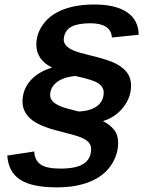

<svg xmlns="http://www.w3.org/2000/svg" viewBox="-20 -745 640 849"><path d="M397 -725.1Q491.2 -725.1 541.7 -690.9Q592.3 -656.7 593.3 -591.3L474.6 -579.1Q473.6 -609.9 449.2 -626Q424.8 -642.1 380.9 -642.1Q326.2 -642.1 297.6 -627.7Q269 -613.3 263.2 -581.5L261.7 -570.3Q261.7 -555.2 272.5 -543.2Q283.2 -531.2 305.2 -521.7Q327.1 -512.2 385.3 -498.5Q460 -480.5 492.7 -463.4Q525.4 -446.3 542.5 -423.1Q559.6 -399.9 559.6 -366.7Q559.6 -314 524.7 -270Q489.7 -226.1 435.1 -209.5Q465.8 -194.3 484.1 -171.6Q502.4 -148.9 502.4 -113.3Q502.4 -60.5 470.5 -13.4Q438.5 33.7 377.4 58.6Q316.4 83.5 230.5 83.5Q121.6 83.5 69.3 49.6Q17.1 15.6 12.2 -57.1L131.3 -75.2Q133.3 -36.1 159.7 -17.8Q186 0.5 246.6 0.5Q317.9 0.5 350.3 -21.2Q382.8 -43 382.8 -85Q382.8 -103.5 372.1 -115.5Q361.3 -127.4 339.1 -137Q316.9 -146.5 235.8 -166.5Q149.9 -188.5 114.7 -220Q79.6 -251.5 79.6 -295.9Q79.6 -348.6 113.8 -387.9Q147.9 -427.2 210.4 -446.3Q176.3 -462.4 158.4 -488.5Q140.6 -514.6 140.6 -547.4Q140.6 -597.2 172.4 -639.6Q204.1 -682.1 261.5 -703.6Q318.8 -725.1 397 -725.1ZM438.5 -335.9Q438.5 -360.8 414.1 -377Q389.6 -393.1 311.5 -409.2Q256.8 -402.8 229.2 -379.9Q201.7 -356.9 201.7 -324.7Q201.7 -309.6 212.4 -297.6Q223.1 -285.6 244.9 -276.1Q266.6 -266.6 328.1 -252Q381.8 -254.4 410.2 -276.6Q438.5 -298.8 438.5 -335.9Z"/></svg>

Font: Cousine
Style: Bold Italic
Weight: 700
Italic angle: -12°
Monospace: yes
Designer: Steve Matteson
Foundry: Ascender Corporation
Version: Version 1.20